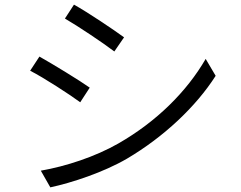

<svg xmlns="http://www.w3.org/2000/svg" viewBox="-20 -784 1040 828"><path d="M299 -764 260 -704C317 -671 426 -598 473 -562L515 -623C473 -654 357 -732 299 -764ZM156 -48 197 24C290 4 427 -41 528 -100C687 -194 825 -324 910 -457L867 -530C786 -390 656 -260 490 -165C390 -108 265 -67 156 -48ZM150 -540 110 -479C169 -449 278 -378 326 -343L367 -406C325 -436 207 -508 150 -540Z"/></svg>

Font: ChiuKong Gothic CL Normal
Style: Regular
Weight: 350
Designer: Ryoko NISHIZUKA 西塚涼子 (kana, bopomofo & ideographs); Paul D. Hunt (Latin, Greek & Cyrillic); Sandoll Communications 산돌커뮤니
Foundry: Adobe
Version: Version 1.300